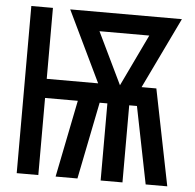

<svg xmlns="http://www.w3.org/2000/svg" viewBox="-52 -788 855 841"><g transform="rotate(5 375.0 -367.5)"><path d="M52 0V-735H147V-423H373L223 -735H714L564 -423H629L714 0H619L551 -339H517V0H421V-339H387L319 0H223L291 -339H147V0ZM469 -423 578 -651H359Z"/></g></svg>

Font: Iosevka Aile Medium
Style: Regular
Weight: 500
Designer: Belleve Invis
Foundry: Belleve Invis
Version: Version 27.3.5; ttfautohint (v1.8.4)